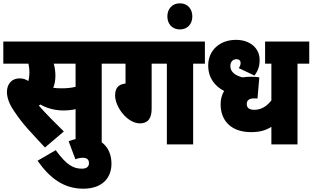

<svg xmlns="http://www.w3.org/2000/svg" viewBox="-20 -873 1890 1161"><path d="M595 -488H666V-622H0V-488H152C156 -471 158 -453 158 -435C158 -417 156 -400 151 -383C136 -393 120 -399 100 -399C46 -399 22 -360 22 -317C22 -282 36 -244 64 -203C119 -119 171 -69 252 19L366 -78C317 -126 257 -186 215 -234C218 -236 221 -238 224 -241C259 -221 307 -205 364 -205C386 -205 411 -207 437 -213V0H595ZM351 -339C332 -339 317 -340 302 -342C310 -362 315 -386 315 -415C315 -443 311 -467 305 -488H437V-348C408 -341 384 -339 351 -339Z M395 -19 436 90C450 84 468 81 481 81C507 81 518 93 518 114C518 134 504 147 475 147C424 147 382 125 317 35L207 99C280 202 363 268 484 268C597 268 654 204 654 117C654 25 597 -40 502 -40C462 -40 430 -32 395 -19Z M897 -488H989V0H1148V-488H1219V-622H653V-488H739V-368C690 -363 676 -334 676 -295C677 -224 751 -127 826 -127C874 -127 897 -156 897 -216Z M992 -774C992 -728 1021 -695 1068 -695C1114 -695 1143 -728 1143 -774C1143 -819 1114 -853 1068 -853C1021 -853 992 -819 992 -774Z M1850 -488V-622H1583V-488H1621V-266C1594 -231 1560 -209 1518 -209C1490 -209 1472 -219 1472 -244C1472 -267 1488 -278 1515 -278C1522 -278 1530 -278 1537 -277L1548 -405C1535 -408 1511 -409 1500 -409C1482 -409 1464 -408 1447 -405C1408 -414 1372 -436 1373 -474C1373 -499 1388 -515 1409 -515C1427 -515 1435 -506 1435 -492C1435 -479 1428 -467 1424 -461L1519 -416C1537 -442 1550 -466 1550 -511C1550 -579 1495 -632 1407 -632C1307 -632 1239 -567 1239 -477C1239 -402 1279 -352 1335 -323C1321 -299 1314 -271 1314 -243C1314 -141 1380 -74 1498 -74C1553 -74 1587 -85 1621 -106V0H1779V-488Z"/></svg>

Font: Noto Sans Condensed Black
Style: Regular
Weight: 900
Width: 3
Designer: Monotype Design Team
Foundry: Monotype Imaging Inc.
Version: Version 2.013